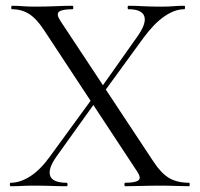

<svg xmlns="http://www.w3.org/2000/svg" viewBox="-20 -645 692 665"><path d="M413 0Q411 0 411 -6Q411 -12 413 -12Q449 -12 459.5 -20.5Q470 -29 455 -51L133 -540Q107 -580 81 -596.5Q55 -613 21 -613Q19 -613 19 -619Q19 -625 21 -625Q39 -625 59 -623.5Q79 -622 97 -622Q138 -622 172 -623.5Q206 -625 231 -625Q234 -625 234 -619Q234 -613 231 -613Q195 -613 184.5 -604.5Q174 -596 189 -573L513 -83Q539 -44 566.5 -28Q594 -12 635 -12Q637 -12 637 -6Q637 0 635 0Q615 0 590.5 -1Q566 -2 539 -2Q499 -2 469 -1Q439 0 413 0ZM17 0Q14 0 14 -6Q14 -12 17 -12Q50 -12 85 -34.5Q120 -57 153 -103L304 -310L316 -299L175 -102Q145 -59 154 -35.5Q163 -12 211 -12Q214 -12 214 -6Q214 0 211 0Q184 0 160 -1Q136 -2 96 -2Q71 -2 55.5 -1Q40 0 17 0ZM332 -315 319 -325 454 -516Q488 -563 480 -588Q472 -613 425 -613Q422 -613 422 -619Q422 -625 425 -625Q451 -625 475.5 -623.5Q500 -622 539 -622Q565 -622 580.5 -623.5Q596 -625 618 -625Q621 -625 621 -619Q621 -613 618 -613Q585 -613 549 -588Q513 -563 477 -514Z"/></svg>

Font: Cormorant Light
Style: Regular
Weight: 400
Version: Version 4.000